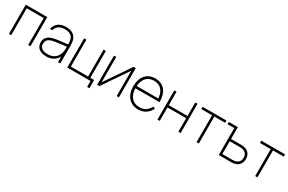

<svg xmlns="http://www.w3.org/2000/svg" viewBox="134 -1761 4625 3078"><g transform="rotate(30 2447.0 -222.5)"><path d="M70 0V-540H468V0H426V-498H112V0Z M814 -555Q727 -555 671.8 -515.8Q616.5 -476.5 599 -402L642 -394Q657 -454 699.2 -483.5Q741.5 -513 812 -513Q855.5 -513 887 -502.8Q918.5 -492.5 938.8 -470.8Q959 -449 968.5 -415.2Q978 -381.5 978 -334V-291Q978 -273 977.5 -249Q977 -225 974 -204Q968 -162.5 951.2 -129.5Q934.5 -96.5 908.2 -73.8Q882 -51 847.2 -39Q812.5 -27 770.5 -27Q696 -27 658.5 -55Q621 -83 621 -137.5Q621 -166 630.8 -187Q640.5 -208 662.2 -223.2Q684 -238.5 718.5 -248.5Q753 -258.5 802.5 -264.5L983.5 -287L984 -329.5L802.5 -307Q754.5 -301 713.2 -290.5Q672 -280 642 -260.8Q612 -241.5 595 -211.8Q578 -182 578 -137.5Q578 -101.5 590.8 -73Q603.5 -44.5 628 -25Q652.5 -5.5 687.5 4.8Q722.5 15 767.5 15Q840 15 893.8 -15.5Q947.5 -46 978 -103.5V0H1020V-338Q1020 -446 968.2 -500.5Q916.5 -555 814 -555Z M1581 110V0H1150V-540H1192V-42H1511V-540H1553V-42H1623V110Z M2106 -540V0H2064V-469L1745 0H1703V-540H1745V-71L2064 -540Z M2467 -27Q2419 -27 2381 -43.5Q2343 -60 2316.2 -91.5Q2289.5 -123 2275.2 -168.5Q2261 -214 2261 -271.5Q2261 -328.5 2274.8 -373.2Q2288.5 -418 2314.5 -449Q2340.5 -480 2378 -496.5Q2415.5 -513 2463 -513Q2553.5 -513 2604.8 -456Q2656 -399 2663 -290.5V-258H2709Q2709 -328.5 2692.5 -383.5Q2676 -438.5 2644.5 -476.8Q2613 -515 2567.2 -535Q2521.5 -555 2463 -555Q2405.5 -555 2359.8 -535.5Q2314 -516 2282 -479.2Q2250 -442.5 2233 -389.5Q2216 -336.5 2216 -270Q2216 -204 2233.8 -151Q2251.5 -98 2284.2 -61.2Q2317 -24.5 2363.2 -4.8Q2409.5 15 2467 15Q2506 15 2540.2 5.5Q2574.5 -4 2603.5 -22.2Q2632.5 -40.5 2656 -67.2Q2679.5 -94 2696 -129L2659.5 -149Q2631.5 -92 2584.2 -59.5Q2537 -27 2467 -27ZM2695 -300H2254.5L2253.5 -258H2709Z M2819 0V-540H2861V-291H3207V-540H3249V0H3207V-249H2861V0Z M3543 0V-498H3344V-540H3784V-498H3585V0Z M3954 -498H3829V-540H3996ZM4188.5 0H3954V-540H3996V-321H4188.5Q4230.5 -321 4263.2 -309.8Q4296 -298.5 4318.5 -277.5Q4341 -256.5 4352.8 -226.8Q4364.5 -197 4364.5 -160.5Q4364.5 -124 4352.8 -94.2Q4341 -64.5 4318.5 -43.5Q4296 -22.5 4263.2 -11.2Q4230.5 0 4188.5 0ZM4187 -42Q4221 -42 4246.2 -50.8Q4271.5 -59.5 4288.5 -75Q4305.5 -90.5 4314 -112.5Q4322.5 -134.5 4322.5 -160.5Q4322.5 -187 4314 -208.8Q4305.5 -230.5 4288.5 -246Q4271.5 -261.5 4246.2 -270.2Q4221 -279 4187 -279H3996V-42Z M4628.5 0V-498H4429.5V-540H4869.5V-498H4670.5V0Z"/></g></svg>

Font: Vela Sans GX ExtLt
Style: Regular
Weight: 200
Designer: Principal design: Mikhail Sharanda - project Manrope.
Design modification: Ravid Balaliev
Foundry: Mikhail Sharanda
Version: Version 1.001